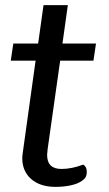

<svg xmlns="http://www.w3.org/2000/svg" viewBox="-20 -720 424 750"><path d="M166 -137Q164 -121 164 -115Q164 -60 220 -60Q260 -60 305 -77Q319 -69 319 -49Q319 -36 314.5 -28Q310 -20 299 -13Q284 -2 256.5 4Q229 10 197 10Q137 10 102 -20.5Q67 -51 67 -102Q67 -110 69 -124L119 -483H22L32 -550H129L150 -700H245L224 -550H355L345 -483H215Z"/></svg>

Font: Krub Medium
Style: Italic
Weight: 500
Italic angle: -8°
Designer: Ekaluck Peanpanawate
Foundry: Cadson Demak Co.,Ltd.
Version: Version 1.000; ttfautohint (v1.6)